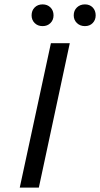

<svg xmlns="http://www.w3.org/2000/svg" viewBox="-20 -855 456 875"><path d="M124 -785Q124 -807 138 -821Q152 -835 174 -835Q196 -835 210 -821Q224 -807 224 -785Q224 -764 210 -750Q196 -736 174 -736Q152 -736 138 -750Q124 -764 124 -785ZM316 -785Q316 -807 330.5 -821Q345 -835 367 -835Q389 -835 402.5 -821Q416 -807 416 -785Q416 -764 402.5 -750Q389 -736 367 -736Q345 -736 330.5 -750Q316 -764 316 -785ZM70 0 212 -658H298L157 0Z"/></svg>

Font: EauTest Medium
Style: Italic
Weight: 500
Italic angle: -12°
Designer: Christian Thalmann (Catharsis Fonts)
Version: Version 0.001;PS 000.001;hotconv 1.0.88;makeotf.lib2.5.64775